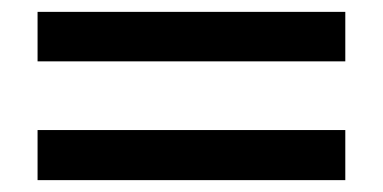

<svg xmlns="http://www.w3.org/2000/svg" viewBox="-20 -474 642 322"><path d="M43 -371.1H559.1V-454.1H43ZM43 -171.9H559.1V-255.9H43Z"/></svg>

Font: Hack
Style: Regular
Weight: 400
Monospace: yes
Designer: Christopher Simpkins
Foundry: Christopher Simpkins
Version: Version 2.010